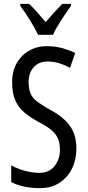

<svg xmlns="http://www.w3.org/2000/svg" viewBox="-20 -963 453 993"><path d="M375 -196Q375 -136 351.5 -89.5Q328 -43 286 -16.5Q244 10 187 10Q100 10 38 -21V-108Q72 -89 111 -79Q150 -69 184 -69Q234 -69 262 -104Q290 -139 290 -188Q290 -223 279.5 -247Q269 -271 245 -291Q221 -311 180 -332Q138 -355 107 -380.5Q76 -406 59.5 -443Q43 -480 43 -536Q42 -592 65.5 -634.5Q89 -677 130.5 -701Q172 -725 225 -724Q267 -724 304 -713.5Q341 -703 369 -689L342 -612Q282 -645 227 -645Q181 -645 154.5 -615.5Q128 -586 128 -540Q128 -503 138 -479.5Q148 -456 172.5 -437.5Q197 -419 238 -396Q308 -359 341.5 -312Q375 -265 375 -196ZM177 -783Q161 -816 136 -857Q111 -898 85 -933V-943H130Q149 -926 171.5 -900.5Q194 -875 216 -849Q242 -879 259.5 -898Q277 -917 302 -943H347V-933Q325 -902 297.5 -860Q270 -818 254 -783Z"/></svg>

Font: Noto Sans Lao UI ExtCond
Style: Regular
Weight: 400
Width: 2
Designer: Monotype Design Team
Foundry: Monotype Imaging Inc.
Version: Version 2.000; ttfautohint (v1.8.4.7-5d5b)